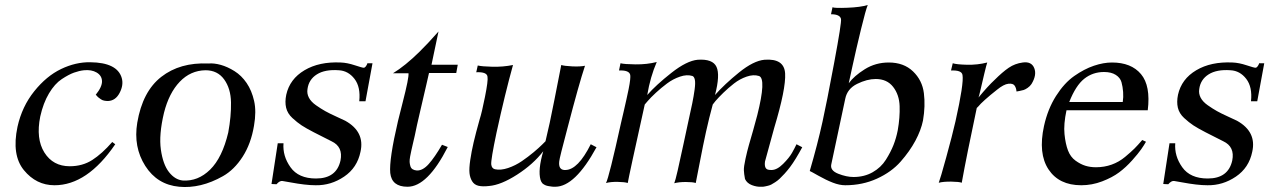

<svg xmlns="http://www.w3.org/2000/svg" viewBox="-20 -731 5101 768"><path d="M467 -419Q475 -391 458.5 -359.5Q442 -328 412 -327Q404 -327 396.5 -328.5Q389 -330 383.5 -334Q378 -338 374.5 -340.5Q371 -343 367 -348L363 -352Q389 -384 388 -407Q387 -429 366.5 -441Q346 -453 316 -450Q297 -448 276 -440.5Q255 -433 227 -414.5Q199 -396 176 -357.5Q153 -319 141 -265Q123 -176 157.5 -121Q192 -66 259 -66Q310 -66 349 -91Q388 -116 429 -163L441 -154Q329 10 198 10Q125 10 75.5 -50.5Q26 -111 50 -224Q68 -305 117 -366Q166 -427 224.5 -455Q283 -483 341 -482Q449 -481 467 -419Z M996 -228Q984 -156 950.5 -104Q917 -52 872 -26.5Q827 -1 783 9.5Q739 20 697 16Q609 8 561 -67.5Q513 -143 529 -240Q550 -365 625 -423.5Q700 -482 813 -477H814Q836 -479 863 -471.5Q890 -464 918 -446.5Q946 -429 966.5 -399Q987 -369 996.5 -327Q1006 -285 996 -228ZM893 -201Q905 -266 904 -321.5Q903 -377 876.5 -413.5Q850 -450 802 -450Q742 -449 699 -404Q656 -359 636 -280Q615 -192 623.5 -132.5Q632 -73 656 -42.5Q680 -12 711 -9Q772 -5 820.5 -52.5Q869 -100 893 -201Z M1470 -478 1442 -326H1417Q1423 -383 1398 -415.5Q1373 -448 1335 -450Q1280 -454 1247.5 -433.5Q1215 -413 1210 -375Q1207 -357 1215.5 -340.5Q1224 -324 1244 -310Q1264 -296 1281 -286.5Q1298 -277 1324.5 -265Q1351 -253 1361 -248Q1440 -204 1422 -124Q1409 -60 1356.5 -24.5Q1304 11 1243 10Q1222 10 1196.5 7Q1171 4 1144.5 -1Q1118 -6 1110 -7Q1099 -9 1086 6L1066 5L1091 -158H1114Q1110 -107 1142 -62Q1174 -17 1244 -17Q1326 -17 1342 -89Q1353 -144 1306 -166L1235 -202Q1204 -218 1186.5 -229.5Q1169 -241 1149.5 -259Q1130 -277 1124.5 -300Q1119 -323 1125 -352Q1139 -415 1198 -450Q1257 -485 1343 -481Q1369 -480 1399 -470Q1429 -460 1435 -460Q1439 -460 1442.5 -464.5Q1446 -469 1448 -473.5Q1450 -478 1449 -478Z M1811 -472 1805 -439H1696L1686 -395Q1676 -351 1661 -287.5Q1646 -224 1639 -188Q1636 -176 1632 -158Q1628 -140 1625.5 -129.5Q1623 -119 1620.5 -105Q1618 -91 1618.5 -83Q1619 -75 1621.5 -66.5Q1624 -58 1630.5 -54Q1637 -50 1647 -49Q1671 -48 1695 -75Q1719 -102 1748 -152L1771 -143Q1690 16 1610 16Q1547 16 1541 -39Q1536 -93 1572 -247Q1576 -264 1590 -318.5Q1604 -373 1609.5 -401Q1615 -429 1614 -438H1552Q1601 -468 1657 -523Q1689 -554 1734 -605Q1715 -516 1706 -472Z M2366 -142Q2280 16 2201 16Q2200 16 2195 16Q2190 16 2188 15.5Q2186 15 2181.5 14.5Q2177 14 2174.5 13.5Q2172 13 2167.5 12Q2163 11 2160.5 9.5Q2158 8 2154.5 6Q2151 4 2149 1.5Q2147 -1 2145 -4.5Q2143 -8 2142 -12Q2131 -51 2153 -126Q2113 -74 2048.5 -32.5Q1984 9 1936 13Q1910 16 1893.5 12Q1877 8 1868.5 -6Q1860 -20 1858 -38.5Q1856 -57 1861 -91Q1866 -125 1874.5 -161.5Q1883 -198 1899 -255Q1907 -279 1920 -344Q1933 -409 1930 -424Q1928 -444 1885 -442L1891 -469Q1908 -465 1950 -464Q1992 -463 2032 -471Q2000 -356 1966 -200Q1943 -91 1945 -73Q1947 -57 1960 -54Q1983 -49 2012.5 -59Q2042 -69 2067.5 -86.5Q2093 -104 2114.5 -122Q2136 -140 2149 -153L2162 -166Q2178 -231 2198 -333.5Q2218 -436 2225 -471Q2237 -467 2269 -465.5Q2301 -464 2320 -468Q2296 -396 2250 -219Q2218 -99 2217 -86Q2213 -53 2237 -51Q2239 -51 2242 -51Q2292 -52 2343 -154Z M3189 -142Q3176 -118 3163.5 -97.5Q3151 -77 3140 -62.5Q3129 -48 3118 -36Q3107 -24 3098.5 -16Q3090 -8 3080.5 -2Q3071 4 3065.5 7Q3060 10 3052 12Q3044 14 3041 14.5Q3038 15 3032 16H3025Q3007 17 2987.5 9.5Q2968 2 2960 -15Q2956 -36 2955.5 -50Q2955 -64 2962 -96Q2969 -128 2975.5 -150.5Q2982 -173 2992.5 -209.5Q3003 -246 3009 -270Q3046 -417 3016 -427Q2994 -434 2966.5 -424.5Q2939 -415 2916 -397Q2893 -379 2873.5 -360Q2854 -341 2842 -327L2831 -313Q2816 -258 2804 -203.5Q2792 -149 2780 -86Q2768 -23 2763 1Q2751 -3 2723 -3Q2695 -3 2677 2Q2681 -7 2690.5 -48Q2700 -89 2714 -155Q2728 -221 2732 -239Q2743 -288 2749 -317.5Q2755 -347 2758.5 -373Q2762 -399 2759.5 -411.5Q2757 -424 2750 -427Q2728 -434 2700 -424.5Q2672 -415 2648 -397Q2624 -379 2603.5 -360Q2583 -341 2571 -327L2559 -313Q2496 -29 2491 1Q2479 -3 2451 -3.5Q2423 -4 2404 1Q2416 -21 2464 -239Q2468 -255 2474.5 -284Q2481 -313 2485.5 -332.5Q2490 -352 2494.5 -374.5Q2499 -397 2500.5 -411Q2502 -425 2501 -431Q2497 -451 2456 -449L2462 -478Q2477 -474 2522.5 -473.5Q2568 -473 2607 -483Q2581 -423 2569 -351Q2604 -391 2665.5 -439.5Q2727 -488 2771 -492Q2831 -496 2846 -463.5Q2861 -431 2840 -351Q2878 -394 2936 -441Q2994 -488 3038 -492Q3117 -498 3120.5 -437Q3124 -376 3077 -220Q3041 -88 3040 -85Q3036 -55 3054 -52Q3058 -51 3066 -51Q3088 -51 3112.5 -75.5Q3137 -100 3148 -119.5Q3159 -139 3166 -154Z M3672 -249Q3664 -210 3641.5 -168Q3619 -126 3582.5 -84.5Q3546 -43 3488 -16.5Q3430 10 3361 10Q3338 10 3311 -0.5Q3284 -11 3254 -28Q3224 -45 3219 -47Q3250 -153 3270 -244Q3286 -316 3316.5 -479Q3347 -642 3344 -655Q3340 -674 3304 -674L3310 -702Q3317 -698 3369.5 -700Q3422 -702 3451 -711Q3443 -692 3424 -614Q3405 -536 3390 -467L3375 -398Q3396 -427 3439 -454Q3482 -481 3535 -481Q3595 -481 3632 -445.5Q3669 -410 3675.5 -358.5Q3682 -307 3672 -249ZM3571 -210Q3580 -261 3578.5 -306.5Q3577 -352 3552.5 -383.5Q3528 -415 3483 -415Q3448 -415 3408.5 -395.5Q3369 -376 3361 -336L3305 -73Q3300 -49 3333 -36Q3366 -23 3394 -23Q3437 -23 3470.5 -42Q3504 -61 3523.5 -92Q3543 -123 3554 -151Q3565 -179 3571 -210Z M4106 -395Q4100 -386 4090.5 -379.5Q4081 -373 4074.5 -371Q4068 -369 4057.5 -367Q4047 -365 4046 -365Q4045 -379 4038.5 -388.5Q4032 -398 4013.5 -396Q3995 -394 3968 -372Q3940 -350 3920 -332Q3900 -314 3894 -306L3887 -299Q3847 -111 3827 0Q3817 -4 3785.5 -4.5Q3754 -5 3735 0Q3741 -15 3765 -102Q3789 -189 3802 -246Q3836 -398 3830 -431Q3827 -451 3784 -449L3791 -478Q3806 -473 3848 -472Q3890 -471 3929 -481Q3926 -473 3917.5 -437.5Q3909 -402 3902 -371.5Q3895 -341 3894 -341Q3932 -387 3958 -411Q3990 -443 4015 -460Q4040 -477 4071 -481Q4106 -486 4117 -458.5Q4128 -431 4106 -395Z M4571 -290H4246Q4234 -234 4238 -194.5Q4242 -155 4252 -129Q4262 -103 4282 -88.5Q4302 -74 4321.5 -68Q4341 -62 4364 -62Q4397 -62 4426.5 -72.5Q4456 -83 4480.5 -103.5Q4505 -124 4518 -137Q4531 -150 4549 -171L4564 -164Q4556 -150 4544.5 -133.5Q4533 -117 4508.5 -89.5Q4484 -62 4456.5 -41.5Q4429 -21 4388.5 -5.5Q4348 10 4305 10Q4216 10 4174 -53.5Q4132 -117 4156 -227Q4171 -295 4204 -347Q4237 -399 4277 -427Q4317 -455 4355.5 -468Q4394 -481 4428 -481Q4505 -481 4544 -434.5Q4583 -388 4571 -290ZM4471 -323Q4474 -342 4472.5 -363Q4471 -384 4466 -402Q4461 -420 4443 -431.5Q4425 -443 4396 -443Q4351 -443 4317 -416Q4283 -389 4257 -323Z M5037 -478 5009 -326H4984Q4990 -383 4965 -415.5Q4940 -448 4902 -450Q4847 -454 4814.5 -433.5Q4782 -413 4777 -375Q4774 -357 4782.5 -340.5Q4791 -324 4811 -310Q4831 -296 4848 -286.5Q4865 -277 4891.5 -265Q4918 -253 4928 -248Q5007 -204 4989 -124Q4976 -60 4923.5 -24.5Q4871 11 4810 10Q4789 10 4763.5 7Q4738 4 4711.5 -1Q4685 -6 4677 -7Q4666 -9 4653 6L4633 5L4658 -158H4681Q4677 -107 4709 -62Q4741 -17 4811 -17Q4893 -17 4909 -89Q4920 -144 4873 -166L4802 -202Q4771 -218 4753.5 -229.5Q4736 -241 4716.5 -259Q4697 -277 4691.5 -300Q4686 -323 4692 -352Q4706 -415 4765 -450Q4824 -485 4910 -481Q4936 -480 4966 -470Q4996 -460 5002 -460Q5006 -460 5009.5 -464.5Q5013 -469 5015 -473.5Q5017 -478 5016 -478Z"/></svg>

Font: GFS Artemisia
Style: Italic
Weight: 400
Italic angle: -12°
Designer: Takis Katsoulidis and George D. Matthiopoulos
Foundry: George Matthiopoulos and Takis Katsoulidis
Version: Version 1.0